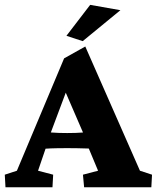

<svg xmlns="http://www.w3.org/2000/svg" viewBox="-23 -786 658 806"><path d="M0 0 -2.9 -52.7 47.9 -69.3 246.1 -541 335 -590.8 564.5 -69.3 615.2 -52.7 612.3 0H330.1L325.2 -52.7L388.7 -69.3L338.9 -188.5L328.1 -223.6L233.4 -442.4L264.6 -427.7L189.5 -227.5L180.7 -198.2L136.7 -69.3L200.2 -52.7L197.3 0ZM155.3 -161.1V-232.4Q174.8 -231.4 197.8 -229.5Q220.7 -227.5 258.8 -227.5Q296.9 -227.5 320.8 -229.5Q344.7 -231.4 364.3 -232.4V-162.1Q351.6 -162.1 326.7 -163.1Q301.8 -164.1 258.8 -164.1Q214.8 -164.1 191.4 -163.1Q168 -162.1 155.3 -161.1ZM324.2 -613.3 255.9 -635.7 355.5 -765.6 482.4 -743.2Z"/></svg>

Font: Crimson Pro ExtraBold
Style: Regular
Weight: 800
Designer: Jacques Le Bailly
Foundry: Baron von Fonthausen
Version: Version 1.003